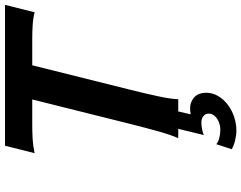

<svg xmlns="http://www.w3.org/2000/svg" viewBox="-120 -626 982 782"><g transform="rotate(-90 371.0 -235.0)"><path d="M742.2 -705.6 711.9 -585Q687 -591.3 659.2 -593Q631.3 -594.7 601.6 -594.7H496.1L397.5 -199.7Q380.4 -131.3 369.4 -79.6Q358.4 -27.8 357.9 0H308.1L296.4 50.8Q301.3 49.8 306.6 49.1Q312 48.3 320.3 48.3Q335.4 48.3 347.4 53.5Q359.4 58.6 367.7 67.1Q376 75.7 380.1 87.4Q384.3 99.1 384.3 112.3Q384.3 140.1 370.6 162.8Q356.9 185.5 335 202.1Q313 218.8 285.4 227.8Q257.8 236.8 230.5 236.8Q220.7 236.8 210.2 235.4Q199.7 233.9 189.5 231.4Q179.2 229 169.9 225.3Q160.6 221.7 154.3 217.8L174.8 154.8Q183.6 163.1 200.4 167.2Q217.3 171.4 234.4 171.4Q244.1 171.4 255.4 168.5Q266.6 165.5 276.4 159.7Q286.1 153.8 292.7 144.8Q299.3 135.7 299.3 123.5Q299.3 110.8 289.1 102.5Q278.8 94.2 263.2 94.2Q249.5 94.2 235.1 97.2Q220.7 100.1 211.9 104L237.3 0H199.2Q211.9 -27.8 226.6 -79.6Q241.2 -131.3 258.3 -199.7L356.9 -594.7H253.4Q224.1 -594.7 195.1 -593Q166 -591.3 138.2 -585L168.5 -705.6Z"/></g></svg>

Font: Andika New Basic
Style: Bold Italic
Weight: 700
Italic angle: -14°
Designer: Victor Gaultney, Annie Olsen, Pablo Ugerman
Foundry: SIL International
Version: Version 5.500